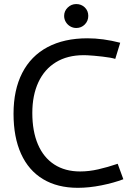

<svg xmlns="http://www.w3.org/2000/svg" viewBox="-20 -898 659 928"><path d="M290 -821.3Q290 -844.7 307.4 -861.6Q324.7 -878.4 348.6 -878.4Q373 -878.4 389.9 -862.1Q406.7 -845.7 406.7 -821.3Q406.7 -796.9 389.9 -779.8Q373 -762.7 348.6 -762.7Q333 -762.7 319.6 -770.5Q306.2 -778.3 298.1 -791.7Q290 -805.2 290 -821.3ZM45.4 -348.1Q45.4 -463.4 87.4 -545.4Q129.4 -627.4 209.7 -670.2Q290 -712.9 402.8 -712.9Q478 -712.9 561 -691.4L537.1 -613.3Q518.1 -619.6 474.9 -624.5Q431.6 -629.4 401.9 -630.9Q396 -631.3 384.3 -631.3Q306.2 -631.3 250.5 -597.4Q194.8 -563.5 165.5 -500.5Q136.2 -437.5 136.2 -352.1Q136.2 -263.7 163.3 -200.2Q190.4 -136.7 242.4 -103Q294.4 -69.3 367.2 -69.3Q410.2 -69.3 455.1 -79.6Q500 -89.8 548.8 -106.4L576.2 -31.7Q530.3 -14.2 470.5 -2.2Q410.6 9.8 356 9.8Q257.8 9.8 188 -32.2Q118.2 -74.2 81.8 -154.5Q45.4 -234.9 45.4 -348.1Z"/></svg>

Font: Selawik
Style: Regular
Weight: 400
Designer: Aaron Bell
Foundry: Microsoft Corporation
Version: Version 1.01